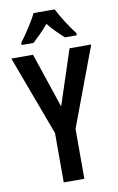

<svg xmlns="http://www.w3.org/2000/svg" viewBox="-101 -991 644 1046"><g transform="rotate(-10 221.0 -468.5)"><path d="M279 -937H162C144 -898 101 -832 68 -789V-777H134C155 -797 191 -830 221 -867C249 -831 283 -800 308 -777H373V-789C337 -836 301 -893 279 -937ZM222 -410 120 -714H0L164 -273V0H278V-276L442 -714H322Z"/></g></svg>

Font: Noto Sans Sinhala UI ExtraCondensed SemiBold
Style: Regular
Weight: 600
Width: 2
Designer: Jelle Bosma - Monotype Design Team
Foundry: Monotype Imaging Inc.
Version: Version 2.006